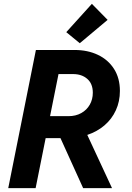

<svg xmlns="http://www.w3.org/2000/svg" viewBox="-20 -980 686 1000"><path d="M167 -719.7H368.7Q436.5 -719.7 490 -694.3Q543.5 -668.9 574 -620.8Q604.5 -572.8 604.5 -506.3Q604.5 -451.7 583.5 -405.8Q562.5 -359.9 524.2 -327.1Q485.8 -294.4 434.6 -277.3L563.5 0H413.1L294.9 -260.7H217.8L165.5 0H22.9ZM325.2 -812.5 458.5 -960 540.5 -876.5 395.5 -754.9ZM336.9 -375Q374.5 -375 403.3 -391.1Q432.1 -407.2 447.8 -435.1Q463.4 -462.9 463.4 -497.1Q463.4 -543.9 434.6 -569.1Q405.8 -594.2 360.8 -594.2H284.7L240.7 -375Z"/></svg>

Font: Reddit Sans Chocolate
Style: Bold Italic
Weight: 700
Italic angle: -11.25°
Designer: Stephen Hutchings
Version: Version 1.013